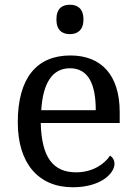

<svg xmlns="http://www.w3.org/2000/svg" viewBox="-20 -780 575 810"><path d="M275 -636C306 -636 332 -652 332 -698C332 -745 306 -760 275 -760C243 -760 218 -745 218 -698C218 -652 243 -636 275 -636ZM287 10C406 10 463 -49 463 -89C463 -106 453 -119 444 -123C420 -87 370 -53 301 -53C205 -53 155 -115 152 -261H485V-307C485 -465 406 -546 277 -546C135 -546 55 -451 55 -264C55 -91 142 10 287 10ZM384 -315H154C161 -430 201 -492 275 -492C355 -492 384 -421 384 -315Z"/></svg>

Font: Noto Fangsong KSS Rotated
Style: Regular
Weight: 400
Designer: LIU Zhao, ZHANG Congyu, Kushim JIANG
Foundry: Guyu Beijing Co. Ltd.
Version: Version 1.000;November 16, 2022;FontCreator 11.5.0.2427 64-b